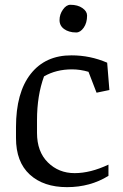

<svg xmlns="http://www.w3.org/2000/svg" viewBox="-20 -772 515 803"><path d="M46.9 -194.8V-240.2Q46.9 -384.8 108.4 -462.9Q169.9 -541 279.3 -540.5Q357.4 -540.5 428.2 -509.8L437.5 -395.5L383.8 -384.3L350.1 -471.7Q315.4 -481.9 281.2 -481.9Q214.8 -481.9 164.1 -452.6Q134.8 -372.6 134.8 -269.5V-216.3Q134.8 -137.7 180.2 -92.8Q225.6 -47.9 292 -47.9Q358.4 -47.9 433.6 -83.5V-36.6Q357.4 10.7 260.3 10.7Q162.1 10.7 104.5 -42Q46.9 -94.7 46.9 -194.8ZM274.4 -752Q305.2 -752 324.7 -738.3Q344.2 -724.6 344.2 -707Q344.2 -676.3 330.1 -656.2Q315.9 -636.2 298.8 -636.2Q282.2 -636.2 270 -640.1Q257.8 -643.6 248.5 -650.4Q229 -664.1 229 -688Q229 -711.9 243.2 -731.9Q257.3 -752 274.4 -752Z"/></svg>

Font: NoticiaText-Regular
Style: Regular
Weight: 400
Designer: JM Sole
Foundry: JM Sole
Version: Version 1.003